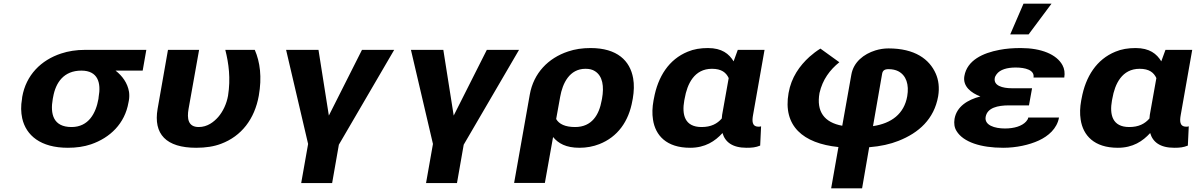

<svg xmlns="http://www.w3.org/2000/svg" viewBox="-20 -802 6597 1055"><path d="M764 -414 784 -528H447C399 -528 355 -521 316 -508C206 -472 123 -390 102 -269L101 -259C94 -220 95 -185 102 -152C123 -58 203 10 353 10C399 10 442 4 480 -9C585 -45 666 -123 686 -239L688 -249C691 -266 691 -282 689 -297C681 -346 652 -385 615 -414ZM427 -414C519 -414 536 -346 522 -269L521 -259C507 -180 467 -104 373 -104C273 -104 255 -175 270 -259L272 -269C286 -349 331 -414 427 -414Z M1058 10C1110 10 1156 3 1195 -12C1307 -54 1379 -148 1402 -276C1420 -378 1409 -461 1380 -528H1218C1237 -453 1248 -371 1233 -276C1225 -231 1205 -189 1179 -159C1155 -132 1120 -104 1072 -104C1013 -104 1007 -151 1016 -203L1074 -528H903L846 -204C822 -65 893 10 1058 10Z M1787 -167 1730 -528H1552L1673 -11L1635 204H1805L1842 -7L2146 -528H1969Z M2473 -167 2416 -528H2238L2359 -11L2321 204H2491L2528 -7L2832 -528H2655Z M3164 10C3203 10 3240 3 3273 -10C3373 -49 3435 -134 3455 -250L3457 -260C3464 -301 3465 -338 3459 -372C3442 -468 3372 -538 3225 -538C3180 -538 3139 -532 3101 -519C2993 -483 2912 -401 2891 -282L2805 203H2974L3019 -49C3048 -14 3090 10 3164 10ZM3140 -104C3086 -104 3052 -120 3036 -148L3058 -270C3071 -344 3109 -424 3197 -424C3219 -424 3235 -420 3249 -411C3292 -384 3300 -327 3288 -260L3286 -250C3272 -172 3233 -104 3140 -104Z M3870 -538C3829 -538 3792 -532 3759 -518C3656 -476 3595 -382 3573 -260L3571 -250C3564 -212 3563 -177 3568 -145C3581 -58 3642 10 3772 10C3855 10 3909 -26 3950 -71C3964 -22 4004 10 4082 10C4113 10 4132 8 4157 -2L4162 -108C4158 -106 4154 -106 4148 -106C4111 -106 4112 -138 4118 -171L4181 -528H4034L4011 -465C3986 -506 3947 -538 3870 -538ZM3984 -373 3948 -171C3947 -164 3947 -158 3946 -151C3921 -122 3887 -104 3835 -104C3742 -104 3726 -172 3740 -250L3742 -260C3756 -341 3795 -424 3892 -424C3945 -424 3970 -403 3984 -373Z M4592 -460 4488 -535C4467 -522 4447 -507 4428 -490C4374 -441 4328 -377 4313 -291C4281 -110 4392 -14 4587 6L4547 233H4717L4756 7C4818 2 4872 -10 4917 -28C5029 -72 5113 -148 5135 -273C5143 -321 5137 -363 5122 -397C5087 -477 5007 -536 4862 -536C4837 -536 4813 -532 4790 -525C4726 -505 4670 -461 4658 -392L4608 -111C4509 -129 4465 -189 4483 -291C4500 -365 4540 -418 4592 -460ZM4862 -422C4883 -422 4901 -418 4915 -411C4960 -388 4976 -337 4965 -273C4948 -177 4879 -124 4777 -109L4827 -396C4830 -414 4840 -422 4862 -422Z M5525 -223H5634L5651 -317H5542C5486 -317 5439 -332 5446 -373C5447 -380 5451 -387 5456 -394C5475 -420 5514 -431 5561 -431C5612 -431 5666 -418 5659 -376H5828C5832 -401 5829 -424 5818 -444C5786 -503 5702 -538 5589 -538C5547 -538 5508 -535 5472 -528C5381 -511 5294 -471 5279 -384C5269 -327 5317 -291 5367 -272C5297 -254 5237 -217 5225 -149C5221 -124 5224 -101 5236 -82C5273 -21 5370 10 5492 10C5565 10 5636 -6 5688 -30C5740 -54 5788 -95 5799 -156H5630C5629 -148 5624 -141 5618 -134C5595 -109 5553 -96 5502 -96C5445 -96 5388 -114 5396 -160C5405 -210 5462 -223 5525 -223ZM5604 -782 5531 -613H5632L5758 -782Z M6220 -538C6179 -538 6142 -532 6109 -518C6006 -476 5945 -382 5923 -260L5921 -250C5914 -212 5913 -177 5918 -145C5931 -58 5992 10 6122 10C6205 10 6259 -26 6300 -71C6314 -22 6354 10 6432 10C6463 10 6482 8 6507 -2L6512 -108C6508 -106 6504 -106 6498 -106C6461 -106 6462 -138 6468 -171L6531 -528H6384L6361 -465C6336 -506 6297 -538 6220 -538ZM6334 -373 6298 -171C6297 -164 6297 -158 6296 -151C6271 -122 6237 -104 6185 -104C6092 -104 6076 -172 6090 -250L6092 -260C6106 -341 6145 -424 6242 -424C6295 -424 6320 -403 6334 -373Z"/></svg>

Font: Asimov
Style: XWidIt
Weight: 500
Designer: Google
Version: Version 2.000980; 2014